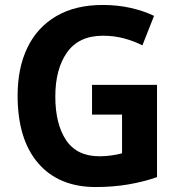

<svg xmlns="http://www.w3.org/2000/svg" viewBox="-20 -744 716 774"><path d="M351 -402H613V-30Q559 -11 497 -0.5Q435 10 366 10Q217 10 134 -86Q51 -182 51 -359Q51 -470 90.5 -552Q130 -634 207 -679Q284 -724 394 -724Q454 -724 507 -712Q560 -700 601 -680L554 -561Q519 -579 479 -589.5Q439 -600 395 -600Q298 -600 250.5 -533Q203 -466 203 -355Q203 -244 246.5 -179Q290 -114 381 -114Q406 -114 430 -117.5Q454 -121 472 -126V-282H351Z"/></svg>

Font: Noto Sans Khmer UI SemiCondensed
Style: Bold
Weight: 700
Width: 4
Designer: Danh Hong and the Monotype Design Team
Foundry: Monotype Imaging Inc.
Version: Version 2.002; ttfautohint (v1.8.4.7-5d5b)